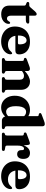

<svg xmlns="http://www.w3.org/2000/svg" viewBox="1255 -2044 802 3352"><g transform="rotate(90 1656.0 -368.0)"><path d="M55.5 -421 35.5 -427.5Q24 -432 19 -438Q14 -444 14 -452.5Q14 -464.5 22 -471Q30 -477.5 43.5 -477.5H72.5Q83 -477.5 91.2 -482Q99.5 -486.5 110 -499L179 -578.5Q192 -593 203.8 -600Q215.5 -607 227 -607Q239 -607 246 -599Q253 -591 253 -576V-162Q253 -126 266.2 -107.2Q279.5 -88.5 303.5 -88.5Q322 -88.5 332.2 -96.8Q342.5 -105 348.8 -115.8Q355 -126.5 361.2 -135Q367.5 -143.5 378 -144Q386.5 -144 391.5 -138Q396.5 -132 396.5 -118Q396.5 -82.5 375.2 -53Q354 -23.5 316.5 -5.8Q279 12 231 12Q158 12 117.8 -23.5Q77.5 -59 77.5 -131.5V-390Q77.5 -404 72.2 -410.2Q67 -416.5 55.5 -421ZM189 -418V-477.5H363Q376.5 -477.5 384.2 -471.8Q392 -466 392 -455.5Q392 -439.5 376.5 -428.8Q361 -418 325.5 -418Z M929.5 -299Q929.5 -268.5 912.5 -252Q895.5 -235.5 864 -235.5H559.5V-280H728.5Q754.5 -280 754.5 -304.5Q754.5 -369.5 735.2 -400.2Q716 -431 684 -431Q659.5 -431 640.8 -415Q622 -399 611 -367.8Q600 -336.5 600 -291Q600 -197 643.2 -151.5Q686.5 -106 759.5 -106Q798.5 -106 828.8 -119Q859 -132 881 -160Q892.5 -171 898.8 -175Q905 -179 911 -179Q920 -179 924 -170.5Q928 -162 928 -150Q927 -106.5 898 -69.2Q869 -32 818.2 -9.5Q767.5 13 701.5 13Q627 13 568.8 -17Q510.5 -47 476.8 -100.8Q443 -154.5 443 -227Q443 -305.5 474.5 -364.8Q506 -424 565.2 -457.2Q624.5 -490.5 707.5 -490.5Q779.5 -490.5 829 -465.8Q878.5 -441 904 -398Q929.5 -355 929.5 -299Z M1219.5 -451.5V-91.5Q1219.5 -74 1223.2 -66.5Q1227 -59 1235 -55.5L1249.5 -50Q1265.5 -42 1265.5 -26.5Q1265.5 0 1233 0H1025Q1008.5 0 1000.8 -6.8Q993 -13.5 993 -25Q993 -33.5 997.8 -39.8Q1002.5 -46 1012.5 -50.5L1028 -55.5Q1036.5 -58.5 1040 -66.2Q1043.5 -74 1043.5 -91.5V-354Q1043.5 -368 1039.5 -374.2Q1035.5 -380.5 1027 -382.5L1008.5 -385Q998.5 -388 994.2 -393.2Q990 -398.5 990 -407Q990 -417 995.8 -423Q1001.5 -429 1016.5 -435L1120 -473.5Q1141.5 -482 1155.2 -485.8Q1169 -489.5 1181 -489.5Q1200 -489.5 1209.8 -478.8Q1219.5 -468 1219.5 -451.5ZM1203 -335 1177 -362.5 1194 -378Q1261 -440.5 1310.5 -465.5Q1360 -490.5 1402.5 -490.5Q1468 -490.5 1508 -448Q1548 -405.5 1548 -335.5V-92Q1548 -74.5 1551.8 -66.5Q1555.5 -58.5 1564 -55.5L1578.5 -50.5Q1589 -46 1593.8 -39.8Q1598.5 -33.5 1598.5 -25Q1598.5 -13.5 1590.8 -6.8Q1583 0 1566 0H1358.5Q1325.5 0 1325.5 -26.5Q1325.5 -42 1341.5 -50L1356 -55.5Q1365 -59 1368.5 -66.8Q1372 -74.5 1372 -92V-310.5Q1372 -348.5 1354 -367.2Q1336 -386 1304.5 -386Q1285.5 -386 1263.8 -377.5Q1242 -369 1222 -351.5Z M2013.5 -85.5 2008 -87V-614Q2008 -628 2004 -634Q2000 -640 1991.5 -642L1972.5 -645Q1963 -647.5 1958.5 -653Q1954 -658.5 1954 -667Q1954 -677 1959.8 -683Q1965.5 -689 1981 -694.5L2084 -733.5Q2106 -741.5 2119.5 -745.2Q2133 -749 2145.5 -749Q2164 -749 2174 -738.5Q2184 -728 2184 -711V-91.5Q2184 -74 2187.5 -66.2Q2191 -58.5 2199.5 -55.5L2214.5 -50.5Q2225 -46.5 2229.8 -40Q2234.5 -33.5 2234.5 -25Q2234.5 -13.5 2226.8 -6.8Q2219 0 2202 0H2085.5Q2056 0 2034.8 -20.2Q2013.5 -40.5 2013.5 -70.5ZM1651.5 -224Q1651.5 -304.5 1684 -364.5Q1716.5 -424.5 1772.5 -457.5Q1828.5 -490.5 1899 -490.5Q1959 -490.5 2004.2 -463.8Q2049.5 -437 2080.5 -384.5L2037 -352Q2013 -389 1987.5 -406Q1962 -423 1932.5 -423Q1903.5 -423 1881.2 -404.2Q1859 -385.5 1846.2 -345.8Q1833.5 -306 1833.5 -242.5Q1833.5 -183.5 1846.2 -146.2Q1859 -109 1881 -91.2Q1903 -73.5 1931 -73.5Q1963 -73.5 1990 -93.8Q2017 -114 2040.5 -157.5L2069 -126.5Q2028.5 -61.5 1976 -24.2Q1923.5 13 1858 13Q1798.5 13 1751.8 -17.2Q1705 -47.5 1678.2 -101Q1651.5 -154.5 1651.5 -224Z M2503.5 -269Q2503.5 -343.5 2523.8 -392.8Q2544 -442 2577.5 -466.2Q2611 -490.5 2649.5 -490.5Q2700 -490.5 2727 -461.2Q2754 -432 2754 -374.5Q2754 -319.5 2731.5 -293Q2709 -266.5 2673.5 -266.5Q2637.5 -266.5 2619 -285.5Q2600.5 -304.5 2600.5 -338V-357.5Q2600 -372 2594 -379.2Q2588 -386.5 2574.5 -386.5Q2560.5 -386.5 2548.8 -374.8Q2537 -363 2529.5 -338.5Q2522 -314 2522 -274ZM2511 -451.5 2522 -341.5V-91.5Q2522 -76 2527.2 -69Q2532.5 -62 2549 -59L2589.5 -52Q2603 -49.5 2609.2 -43.2Q2615.5 -37 2615.5 -25.5Q2615.5 -13.5 2607 -6.8Q2598.5 0 2582.5 0H2327.5Q2311 0 2303.2 -6.8Q2295.5 -13.5 2295.5 -25Q2295.5 -33.5 2300.2 -40Q2305 -46.5 2315.5 -50.5L2330.5 -55.5Q2339 -58.5 2342.5 -66.2Q2346 -74 2346 -91.5V-352.5Q2346 -366.5 2342 -372.8Q2338 -379 2329.5 -381L2311 -383.5Q2301 -386.5 2296.8 -391.8Q2292.5 -397 2292.5 -405.5Q2292.5 -415.5 2298.2 -421.8Q2304 -428 2319.5 -433.5L2419.5 -471Q2449.5 -482.5 2462.8 -485.8Q2476 -489 2483.5 -489Q2495.5 -489 2502 -480.5Q2508.5 -472 2511 -451.5Z M3283 -299Q3283 -268.5 3266 -252Q3249 -235.5 3217.5 -235.5H2913V-280H3082Q3108 -280 3108 -304.5Q3108 -369.5 3088.8 -400.2Q3069.5 -431 3037.5 -431Q3013 -431 2994.2 -415Q2975.5 -399 2964.5 -367.8Q2953.5 -336.5 2953.5 -291Q2953.5 -197 2996.8 -151.5Q3040 -106 3113 -106Q3152 -106 3182.2 -119Q3212.5 -132 3234.5 -160Q3246 -171 3252.2 -175Q3258.5 -179 3264.5 -179Q3273.5 -179 3277.5 -170.5Q3281.5 -162 3281.5 -150Q3280.5 -106.5 3251.5 -69.2Q3222.5 -32 3171.8 -9.5Q3121 13 3055 13Q2980.5 13 2922.2 -17Q2864 -47 2830.2 -100.8Q2796.5 -154.5 2796.5 -227Q2796.5 -305.5 2828 -364.8Q2859.5 -424 2918.8 -457.2Q2978 -490.5 3061 -490.5Q3133 -490.5 3182.5 -465.8Q3232 -441 3257.5 -398Q3283 -355 3283 -299Z"/></g></svg>

Font: Fraunces
Style: Bold
Weight: 700
Version: Version 1.000;[b76b70a41]